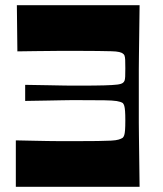

<svg xmlns="http://www.w3.org/2000/svg" viewBox="-20 -720 628 740"><path d="M518 0H41V-179Q83 -178 112 -177.5Q141 -177 164 -176.5Q187 -176 212 -176Q237 -176 272 -176Q323 -176 356 -176.5Q389 -177 408 -178Q427 -179 437 -182Q447 -185 453 -189Q457 -193 459 -199.5Q461 -206 462 -219Q463 -232 463 -256Q463 -279 462 -292Q461 -305 459 -312Q457 -319 453 -323Q445 -328 430 -330.5Q415 -333 381.5 -333.5Q348 -334 288 -334Q266 -334 251.5 -334Q237 -334 218 -333.5Q199 -333 166.5 -332.5Q134 -332 77 -331V-393Q134 -392 166.5 -391.5Q199 -391 218 -390.5Q237 -390 251.5 -390Q266 -390 288 -390Q348 -390 382 -391Q416 -392 432 -394Q448 -396 454 -401Q458 -404 460 -409Q462 -414 462.5 -425Q463 -436 463 -457Q463 -478 462.5 -489Q462 -500 460 -505.5Q458 -511 454 -513Q450 -517 439.5 -519.5Q429 -522 409.5 -522.5Q390 -523 356.5 -523.5Q323 -524 272 -524Q239 -524 214.5 -524Q190 -524 167.5 -523.5Q145 -523 117 -523Q89 -523 47 -522L45 -700H518Q517 -628 516.5 -582Q516 -536 515.5 -505.5Q515 -475 515 -452.5Q515 -430 515 -406.5Q515 -383 515 -350Q515 -317 515 -293.5Q515 -270 515 -247.5Q515 -225 515.5 -194.5Q516 -164 516.5 -118Q517 -72 518 0Z"/></svg>

Font: Ojuju ExtraLight
Style: Bold
Weight: 700
Version: Version 1.000